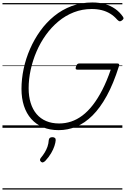

<svg xmlns="http://www.w3.org/2000/svg" viewBox="-20 -1035 1020 1555"><path d="M455 19Q383 19 327.5 -4.5Q272 -28 233 -72Q194 -116 174 -177.5Q154 -239 154 -315Q154 -395 171.5 -477.5Q189 -560 223 -638Q257 -716 306 -784.5Q355 -853 419 -905Q483 -957 560.5 -986Q638 -1015 728 -1015Q783 -1015 829.5 -1002Q876 -989 913 -963Q950 -937 976 -899Q983 -889 979 -881.5Q975 -874 964 -867Q954 -861 947 -863Q940 -865 929 -876Q904 -905 873 -924Q842 -943 805 -952.5Q768 -962 723 -962Q646 -962 578 -935.5Q510 -909 453 -861.5Q396 -814 351.5 -752Q307 -690 276 -618Q245 -546 228.5 -470Q212 -394 212 -320Q212 -254 228.5 -201Q245 -148 276.5 -111Q308 -74 354 -54.5Q400 -35 459 -35Q509 -35 556 -50.5Q603 -66 647 -99Q691 -132 731.5 -184Q772 -236 808.5 -307Q845 -378 877 -471H606Q594 -471 593 -478.5Q592 -486 596 -497Q600 -510 606 -515.5Q612 -521 622 -521H929Q941 -521 944 -516Q947 -511 943 -498Q899 -358 845 -259.5Q791 -161 729 -99.5Q667 -38 598 -9.5Q529 19 455 19ZM313 276Q305 269 304 262Q303 255 309 246Q329 222 342.5 199.5Q356 177 364.5 153Q373 129 375 99Q377 86 384.5 81Q392 76 404 76Q418 76 425 82.5Q432 89 431 101Q430 119 421 147Q412 175 393.5 206.5Q375 238 346 269Q338 276 329.5 279.5Q321 283 313 276ZM0 490H971V500H0ZM0 -20H971V0H0ZM0 -505H971V-500H0ZM0 -1010H971V-1000H0Z"/></svg>

Font: Playwrite MX Guides
Style: Regular
Weight: 400
Designer: Veronika Burian, José Scaglione
Foundry: TypeTogether
Version: Version 1.003